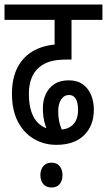

<svg xmlns="http://www.w3.org/2000/svg" viewBox="-20 -642 474 851"><path d="M230 0Q175 0 130 -26.5Q85 -53 59 -103.5Q33 -154 33 -226Q33 -298 59.5 -346.5Q86 -395 134.5 -420Q183 -445 249 -446H255L222 -435V-554H0V-622H434V-554H297V-378H277Q231 -378 202.5 -369.5Q174 -361 154 -344Q131 -325 119.5 -295Q108 -265 108 -226Q108 -179 119.5 -145.5Q131 -112 153.5 -92.5Q176 -73 210 -67Q215 -66 225 -66.5Q235 -67 240 -67Q281 -67 303.5 -89.5Q326 -112 326 -155Q326 -188 315.5 -204.5Q305 -221 286 -221Q264 -221 251 -201Q238 -181 238 -150Q238 -116 246 -89.5Q254 -63 270 -34L206 -22Q191 -56 180.5 -88.5Q170 -121 170 -163Q170 -196 182.5 -224Q195 -252 220.5 -269Q246 -286 285 -286Q323 -286 347.5 -268Q372 -250 384 -220.5Q396 -191 396 -156Q396 -85 352.5 -42.5Q309 0 230 0ZM159 134Q159 110 172 94.5Q185 79 208 79Q232 79 244.5 94.5Q257 110 257 134Q257 159 244.5 174Q232 189 208 189Q185 189 172 174Q159 159 159 134Z"/></svg>

Font: Noto Sans ExtraCondensed
Style: Regular
Weight: 400
Width: 2
Designer: Monotype Design Team
Foundry: Monotype Imaging Inc.
Version: Version 2.013